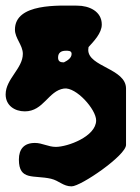

<svg xmlns="http://www.w3.org/2000/svg" viewBox="-34 -614 495 681"><path d="M172 -410C172 -427 183 -434 199 -434C207 -434 220 -435 220 -423C220 -408 205 -399 193 -393H190C178 -393 172 -398 172 -410ZM33 -48C33 28 86 6 147 20C176 27 190 47 220 47C253 47 413 -63 413 -100V-300C413 -371 279 -377 279 -437C279 -438 280 -445 280 -447C298 -467 327 -496 327 -527C327 -574 282 -594 240 -594C177 -594 19 -604 19 -509C19 -478 47 -454 47 -423C47 -371 -14 -334 -14 -279C-14 -240 18 -219 54 -219C121 -219 137 -292 193 -300C236 -306 307 -226 307 -187C307 -130 206 -93 164 -93C137 -93 116 -107 90 -107C51 -107 33 -85 33 -48Z"/></svg>

Font: Charger
Style: Overspray
Weight: 400
Designer: Jasper
Foundry: Cannot Into Space Fonts
Version: Version 0.980